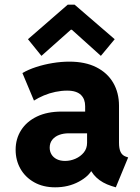

<svg xmlns="http://www.w3.org/2000/svg" viewBox="-20 -800 602 828"><path d="M217.8 7.8Q166 7.8 127.4 -13.9Q88.9 -35.6 68.1 -72.3Q47.4 -108.9 47.4 -154.3Q47.4 -201.2 71 -238.5Q94.7 -275.9 139.2 -297.4Q183.6 -318.8 246.1 -318.8H372.1V-225.1H276.4Q253.9 -225.1 235.4 -218.3Q216.8 -211.4 205.6 -197.5Q194.3 -183.6 194.3 -163.1Q194.3 -146.5 202.4 -133.5Q210.4 -120.6 225.3 -113.3Q240.2 -106 260.7 -106Q283.7 -106 305.4 -115.5Q327.1 -125 341.3 -142.3Q355.5 -159.7 355.5 -184.1V-248.5L347.2 -270V-342.3Q347.2 -357.4 342.8 -369.4Q338.4 -381.3 329.3 -390.4Q320.3 -399.4 305.4 -404.3Q290.5 -409.2 269.5 -409.2Q245.1 -409.2 219 -403.8Q192.9 -398.4 169.2 -388.4Q145.5 -378.4 126.5 -366.2L76.7 -484.9Q102.1 -500 136 -511Q169.9 -522 207 -528.1Q244.1 -534.2 278.8 -534.2Q347.7 -534.2 395.5 -510Q443.4 -485.8 468.3 -442.9Q493.2 -399.9 493.2 -344.2V-184.6Q493.2 -159.2 500 -144.8Q506.8 -130.4 521.5 -125L532.7 -121.1L479.5 7.8L460.4 2Q420.9 -10.7 395.8 -34.4Q370.6 -58.1 364.7 -85.9L401.9 -61H334L378.9 -72.3Q364.7 -40.5 319.8 -16.4Q274.9 7.8 217.8 7.8ZM158.7 -559.1 100.6 -630.9 272 -779.8H301.8L474.6 -630.9L415 -559.1L289.6 -671.9H285.6Z"/></svg>

Font: Reddit Mono ExtraBold
Style: Regular
Weight: 800
Monospace: yes
Designer: Stephen Hutchings
Foundry: Reddit
Version: Version 1.014